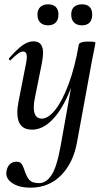

<svg xmlns="http://www.w3.org/2000/svg" viewBox="-20 -586 485 887"><path d="M10 205Q14 182 26.5 171.5Q39 161 55 161Q72 161 79.5 171Q87 181 94 203Q103 231 116 245.5Q129 260 161 260Q193 260 217.5 223.5Q242 187 259 94L329 -297L344 -380Q345 -386 356 -390Q367 -394 385 -394Q408 -394 414.5 -392.5Q421 -391 421 -388Q420 -383 418 -372Q416 -361 413 -346L406 -312L336 70Q319 166 262.5 223.5Q206 281 121 281Q67 281 35.5 259Q4 237 10 205ZM60 -66Q60 -89 66 -119L101 -297Q104 -314 104 -323Q104 -348 87 -348Q77 -348 63.5 -338.5Q50 -329 30 -309Q28 -307 27 -307Q24 -307 22 -310.5Q20 -314 22 -317Q57 -357 83 -376Q109 -395 135 -395Q179 -395 179 -342Q179 -325 174 -297L142 -138Q136 -111 136 -91Q136 -38 173 -38Q203 -38 235.5 -79Q268 -120 297 -197.5Q326 -275 344 -380L359 -375Q339 -258 304 -170Q269 -82 223.5 -34.5Q178 13 128 13Q60 13 60 -66ZM309 -519Q309 -542 322 -554Q335 -566 359 -566Q382 -566 394 -554Q406 -542 406 -519Q406 -495 394 -482Q382 -469 359 -469Q335 -469 322 -482Q309 -495 309 -519ZM153 -519Q153 -541 166 -553.5Q179 -566 202 -566Q225 -566 237.5 -554Q250 -542 250 -519Q250 -495 237.5 -482Q225 -469 202 -469Q179 -469 166 -482Q153 -495 153 -519Z"/></svg>

Font: Cormorant Infant SemiBold
Style: Italic
Weight: 600
Italic angle: -10°
Designer: Christian Thalmann (Catharsis Fonts)
Foundry: Catharsis Fonts
Version: Version 4.000